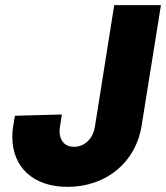

<svg xmlns="http://www.w3.org/2000/svg" viewBox="-20 -720 647 748"><path d="M243 8C394 8 510 -88 532 -232L607 -700H425L350 -228C343 -180 310 -148 268 -148C233 -148 212 -172 212 -209C212 -215 213 -221 214 -228L221 -274L38 -269L32 -232C29 -216 28 -201 28 -187C28 -68 110 8 243 8Z"/></svg>

Font: Arthouse Owned Black
Style: Italic
Weight: 900
Italic angle: -10°
Designer: Jeremy Tribby
Foundry: Tribby Type
Version: Version 1.000;PS 001.000;hotconv 1.0.88;makeotf.lib2.5.64775